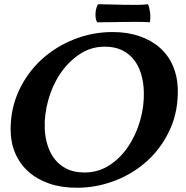

<svg xmlns="http://www.w3.org/2000/svg" viewBox="-20 -873 879 905"><path d="M30 -263Q30 -362 69.5 -446.5Q109 -531 175.5 -592Q242 -653 329 -687.5Q416 -722 511 -722Q581 -722 637.5 -702.5Q694 -683 733.5 -648Q773 -613 794.5 -564Q816 -515 818 -457Q821 -351 782 -264.5Q743 -178 676 -116.5Q609 -55 522 -21.5Q435 12 342 12Q269 12 211.5 -8Q154 -28 113.5 -64.5Q73 -101 51.5 -151.5Q30 -202 30 -263ZM378 -60Q444 -60 496.5 -94.5Q549 -129 585.5 -184Q622 -239 641 -306.5Q660 -374 658 -440Q657 -484 645.5 -523Q634 -562 611.5 -591Q589 -620 555 -636.5Q521 -653 474 -653Q408 -653 354.5 -617Q301 -581 263.5 -525Q226 -469 207 -399.5Q188 -330 191 -264Q193 -223 205 -186Q217 -149 239.5 -121Q262 -93 296 -76.5Q330 -60 378 -60ZM442 -853Q467 -853 498 -852Q529 -851 560.5 -850.5Q592 -850 622.5 -850Q653 -850 677 -853Q681 -847 683.5 -836Q686 -825 687.5 -813Q689 -801 688.5 -789Q688 -777 686 -768Q658 -770 626.5 -770Q595 -770 563 -769.5Q531 -769 499 -768.5Q467 -768 439 -768Q435 -772 432.5 -781.5Q430 -791 430 -803Q430 -815 432.5 -828Q435 -841 442 -853Z"/></svg>

Font: Lusitana
Style: Bold Italic
Weight: 700
Designer: Ana Paula Megda
Foundry: Ana Paula Megda
Version: Version 1.000; ttfautohint (v1.1) -l 8 -r 50 -G 200 -x 14 -D